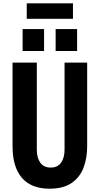

<svg xmlns="http://www.w3.org/2000/svg" viewBox="-20 -1129 604 1163"><path d="M280 14Q170 14 113 -51.5Q56 -117 56 -243V-750H203V-222Q203 -173 224 -143.5Q245 -114 287 -114Q329 -114 350 -143.5Q371 -173 371 -222V-750H508V-243Q508 -170 485.5 -112Q463 -54 413 -20Q363 14 280 14ZM142 -1015V-1109H422V-1015ZM317 -820V-953H447V-820ZM117 -820V-953H247V-820Z"/></svg>

Font: Freeman
Style: Regular
Weight: 400
Designer: Vernon Adams, Aoife Mooney, Rodrigo Fuenzalida
Foundry: Rodrigo Fuenzalida
Version: Version 1.000; ttfautohint (v1.8.4.7-5d5b)